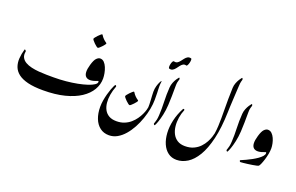

<svg xmlns="http://www.w3.org/2000/svg" viewBox="-156 -1844 4324 2805"><g transform="rotate(20 2006.0 -442.0)"><path d="M1172.4 -954.6Q1172.9 -948.2 1160.4 -931.6Q1147.9 -915 1130.6 -896.7Q1113.3 -878.4 1097.9 -865.2Q1082.5 -852.1 1076.2 -852.1Q1068.4 -852.1 1051.5 -864.7Q1034.7 -877.4 1016.1 -895.5Q997.6 -913.6 984.4 -930.2Q971.2 -946.8 971.2 -954.6Q971.2 -961.4 984.1 -978.3Q997.1 -995.1 1014.9 -1013.9Q1032.7 -1032.7 1048.6 -1046.1Q1064.5 -1059.6 1070.3 -1059.6Q1075.7 -1059.6 1085.2 -1042.7Q1094.7 -1025.9 1118.2 -1002Q1142.1 -978.5 1157.2 -969.2Q1172.4 -960 1172.4 -954.6ZM1255.9 -385.7Q1255.9 -392.6 1253.4 -397.2Q1251 -401.9 1244.1 -398.9Q1117.2 -344.7 1065.9 -391.4Q1014.6 -438 1056.6 -580.6Q1080.1 -661.6 1108.6 -689.9Q1137.2 -718.3 1165 -718.3Q1200.7 -718.3 1226.6 -691.7Q1252.4 -665 1269.5 -623.8Q1286.6 -582.5 1294.9 -537.8Q1303.2 -493.2 1303.2 -456.5Q1303.2 -362.8 1254.4 -279.5Q1205.6 -196.3 1108.9 -132.3Q1012.2 -68.4 868.2 -31.7Q724.1 4.9 533.7 4.9Q391.1 4.9 296.4 -18.8Q201.7 -42.5 146.7 -85.4Q91.8 -128.4 70.1 -186.8Q48.3 -245.1 52.7 -315.2Q57.1 -385.3 79.6 -461.9Q81.5 -467.8 88.1 -464.4Q94.7 -460.9 100.3 -453.9Q106 -446.8 105 -440.9Q94.2 -385.3 113.8 -347.4Q133.3 -309.6 174.3 -285.9Q215.3 -262.2 270.3 -249.5Q325.2 -236.8 386.2 -231.9Q447.3 -227.1 506.6 -226.3Q565.9 -225.6 615.2 -225.6Q713.4 -225.6 807.1 -234.6Q900.9 -243.7 981.9 -259.5Q1063 -275.4 1124.8 -295.7Q1186.5 -315.9 1221.2 -339.1Q1255.9 -362.3 1255.9 -385.7Z M1894.5 -326.2Q1895 -319.8 1882.6 -303.2Q1870.1 -286.6 1852.8 -268.3Q1835.4 -250 1820.1 -236.8Q1804.7 -223.6 1798.3 -223.6Q1790.5 -223.6 1773.7 -236.3Q1756.8 -249 1738.3 -267.1Q1719.7 -285.2 1706.5 -301.8Q1693.4 -318.4 1693.4 -326.2Q1693.4 -333 1706.3 -349.9Q1719.2 -366.7 1737.1 -385.5Q1754.9 -404.3 1770.8 -417.7Q1786.6 -431.2 1792.5 -431.2Q1797.9 -431.2 1807.4 -414.3Q1816.9 -397.5 1840.3 -373.5Q1864.3 -350.1 1879.4 -340.8Q1894.5 -331.5 1894.5 -326.2ZM1696.8 62.5Q1764.6 62.5 1818.4 40.8Q1872.1 19 1912.6 -16.1Q1953.1 -51.3 1982.2 -92.5Q2011.2 -133.8 2029.5 -173.3Q2047.9 -212.9 2056.9 -243.4Q2065.9 -273.9 2066.9 -287.1Q2068.8 -303.7 2067.6 -334.2Q2066.4 -364.7 2064.5 -400.6Q2062.5 -436.5 2060.5 -470.5Q2058.6 -504.4 2058.6 -527.8Q2058.6 -575.7 2071 -618.2Q2083.5 -660.6 2097.7 -687.3Q2111.8 -713.9 2116.2 -713.9Q2121.1 -713.9 2119.4 -704.6Q2117.7 -695.3 2115 -666.5Q2112.3 -637.7 2114.7 -579.1Q2115.7 -568.8 2116.9 -529.3Q2118.2 -489.7 2118.2 -422.9Q2118.2 -356.9 2103.5 -278.8Q2088.9 -200.7 2061 -120.1Q2033.2 -39.6 1993.2 34.2Q1953.1 107.9 1902.6 166.3Q1852.1 224.6 1792 258.8Q1731.9 293 1663.6 293Q1582 293 1523.7 248.5Q1465.3 204.1 1434.6 125.5Q1403.8 46.9 1403.8 -55.2Q1403.8 -104 1412.6 -156.5Q1421.4 -209 1434.8 -257.8Q1448.2 -306.6 1462.6 -345.7Q1477.1 -384.8 1489 -407.7Q1501 -430.7 1505.9 -430.7Q1509.8 -430.7 1516.8 -423.6Q1523.9 -416.5 1519.5 -405.3Q1493.7 -338.4 1482.4 -271.5Q1471.2 -204.6 1477.1 -144.5Q1482.9 -84.5 1508.1 -37.8Q1533.2 8.8 1579.6 35.6Q1626 62.5 1696.8 62.5Z M2259.8 -667Q2262.7 -707.5 2277.8 -744.9Q2293 -782.2 2310.8 -809.3Q2328.6 -836.4 2338.4 -846.7Q2345.7 -855 2351.1 -843.3Q2356.4 -831.5 2354.5 -824.7Q2353 -817.4 2348.4 -805.7Q2343.8 -793.9 2339.8 -772.7Q2335.9 -751.5 2335.9 -714.4Q2335.9 -631.8 2334.7 -559.3Q2333.5 -486.8 2329.6 -419.9Q2324.7 -335.9 2308.8 -263.4Q2293 -190.9 2275.1 -141.4Q2257.3 -91.8 2246.1 -76.2Q2241.2 -68.8 2232.7 -78.6Q2224.1 -88.4 2225.6 -94.7Q2228 -104 2233.9 -119.1Q2239.7 -134.3 2246.1 -161.9Q2252.4 -189.5 2254.9 -235.4Q2260.7 -334.5 2256.3 -443.8Q2252 -553.2 2259.8 -667ZM2378.9 -1051.8Q2350.1 -1060.1 2328.9 -1047.1Q2307.6 -1034.2 2290.3 -1010.7Q2272.9 -987.3 2254.9 -963.9Q2236.8 -940.4 2214.6 -927.7Q2192.4 -915 2161.1 -923.8Q2151.4 -926.8 2150.4 -946.8Q2149.4 -966.8 2154.8 -991.5Q2160.2 -1016.1 2169.9 -1033.2Q2179.7 -1050.3 2191.4 -1046.9Q2220.7 -1038.6 2241.7 -1051.3Q2262.7 -1064 2280.3 -1086.7Q2297.9 -1109.4 2315.7 -1132.6Q2333.5 -1155.8 2355.7 -1168.7Q2377.9 -1181.6 2409.2 -1173.8Q2418.9 -1171.4 2418.9 -1151.6Q2418.9 -1131.8 2412.8 -1107.7Q2406.7 -1083.5 2397.5 -1066.2Q2388.2 -1048.8 2378.9 -1051.8Z M2761.7 62.5Q2839.8 62.5 2897 35.6Q2954.1 8.8 2993.2 -32.7Q3032.2 -74.2 3056.6 -119.6Q3081.1 -165 3093.3 -203.9Q3105.5 -242.7 3109.4 -262.2Q3118.2 -318.8 3121.3 -379.2Q3124.5 -439.5 3124.5 -502.9Q3124.5 -575.7 3123.8 -648.4Q3123 -721.2 3123.5 -801.3Q3124 -881.3 3127.9 -977.1Q3129.4 -1017.1 3144.3 -1054.4Q3159.2 -1091.8 3176.8 -1119.4Q3194.3 -1147 3204.1 -1157.7Q3211.4 -1166 3217 -1154.1Q3222.7 -1142.1 3221.2 -1135.3Q3218.3 -1124 3212.2 -1102.3Q3206.1 -1080.6 3203.6 -1024.4Q3201.2 -983.4 3198.2 -928.5Q3195.3 -873.5 3192.1 -815.9Q3189 -758.3 3186.5 -707.5Q3184.1 -656.7 3183.6 -623Q3176.8 -375 3135.5 -200.4Q3094.2 -25.9 3028.8 83Q2963.4 191.9 2882.1 242.4Q2800.8 293 2713.9 293Q2637.2 293 2581.3 251Q2525.4 209 2493.4 136.2Q2461.4 63.5 2455.6 -30.5Q2449.7 -124.5 2473.1 -229.2Q2496.6 -334 2552.2 -438.5Q2556.2 -445.8 2567.4 -440.9Q2578.6 -436 2575.2 -427.7Q2549.3 -365.7 2538.8 -297.9Q2528.3 -230 2535.2 -165.8Q2542 -101.6 2568.4 -50Q2594.7 1.5 2642.6 32Q2690.4 62.5 2761.7 62.5Z M3389.2 -667Q3392.1 -707.5 3407.2 -744.9Q3422.4 -782.2 3440.2 -809.3Q3458 -836.4 3467.8 -846.7Q3475.1 -855 3480.5 -843.3Q3485.8 -831.5 3483.9 -824.7Q3482.4 -817.4 3477.8 -805.7Q3473.1 -793.9 3469.2 -772.7Q3465.3 -751.5 3465.3 -714.4Q3465.3 -631.8 3464.1 -559.3Q3462.9 -486.8 3459 -419.9Q3454.1 -335.9 3438.2 -263.4Q3422.4 -190.9 3404.5 -141.4Q3386.7 -91.8 3375.5 -76.2Q3370.6 -68.8 3362.1 -78.6Q3353.5 -88.4 3355 -94.7Q3357.4 -104 3363.3 -119.1Q3369.1 -134.3 3375.5 -161.9Q3381.8 -189.5 3384.3 -235.4Q3390.1 -334.5 3385.7 -443.8Q3381.3 -553.2 3389.2 -667Z M3822.8 -578.1Q3858.4 -578.1 3884.3 -553.2Q3910.2 -528.3 3927.2 -490.5Q3944.3 -452.6 3952.6 -411.9Q3960.9 -371.1 3960.9 -339.4Q3960.9 -297.4 3951.7 -249.3Q3942.4 -201.2 3928.7 -157Q3915 -112.8 3901.1 -81.1Q3887.2 -49.3 3877.9 -40.5Q3872.1 -34.7 3847.2 -28.8Q3822.3 -22.9 3787.1 -17.3Q3752 -11.7 3715.3 -6.8Q3678.7 -2 3648.9 1Q3619.1 3.9 3605 4.4Q3597.2 4.9 3591.8 -6.8Q3586.4 -18.6 3594.2 -22Q3628.9 -36.1 3671.1 -55.7Q3713.4 -75.2 3756.1 -98.6Q3798.8 -122.1 3834.5 -147.2Q3870.1 -172.4 3891.8 -197.5Q3913.6 -222.7 3913.6 -245.6Q3913.6 -252.4 3911.1 -256.8Q3908.7 -261.2 3901.9 -258.8Q3774.4 -205.6 3723.4 -251.7Q3672.4 -297.9 3714.4 -440.4Q3737.8 -521.5 3766.4 -549.8Q3794.9 -578.1 3822.8 -578.1Z"/></g></svg>

Font: Awami Nastaliq
Style: Bold
Weight: 700
Designer: Peter Martin, SIL International
Foundry: SIL International
Version: Version 3.100